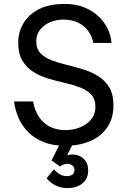

<svg xmlns="http://www.w3.org/2000/svg" viewBox="-20 -732 637 980"><path d="M313 12Q249 12 202 -7Q155 -26 123.5 -58Q92 -90 74.5 -130.5Q57 -171 52 -214H149Q156 -172 176.5 -139Q197 -106 231.5 -87Q266 -68 313 -68Q355 -68 390 -82.5Q425 -97 446 -123.5Q467 -150 467 -186Q467 -226 445.5 -249Q424 -272 389 -285.5Q354 -299 312 -308.5Q270 -318 228 -330.5Q186 -343 151 -364.5Q116 -386 94.5 -422Q73 -458 73 -516Q73 -567 99 -612Q125 -657 177.5 -684.5Q230 -712 310 -712Q367 -712 411 -694Q455 -676 485 -646.5Q515 -617 531 -582Q547 -547 549 -513H456Q451 -543 433 -570Q415 -597 383 -614.5Q351 -632 303 -632Q268 -632 236.5 -619Q205 -606 185 -581Q165 -556 165 -521Q165 -483 186.5 -460.5Q208 -438 243 -424.5Q278 -411 320 -401Q362 -391 404 -378Q446 -365 481 -343.5Q516 -322 537.5 -286.5Q559 -251 559 -195Q559 -127 526.5 -80.5Q494 -34 438.5 -11Q383 12 313 12ZM324 228Q290 228 262 213.5Q234 199 218 178L255 132Q263 142 280.5 154.5Q298 167 321 167Q337 167 348.5 160Q360 153 360 135Q360 121 349 112.5Q338 104 324 104Q311 104 300.5 109Q290 114 287 118L243 87L284 6H350L323 60Q350 53 374.5 60Q399 67 414.5 86.5Q430 106 430 138Q430 180 401 204Q372 228 324 228Z"/></svg>

Font: Inclusive Sans
Style: Regular
Weight: 400
Designer: Olivia King
Foundry: Olivia King
Version: Version 2.004